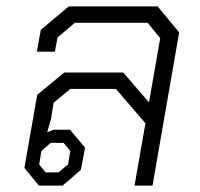

<svg xmlns="http://www.w3.org/2000/svg" viewBox="-20 -578 624 598"><path d="M56 -55 96 -283 180 -352H364L444 -259L479 -459L440 -507H213L159 -461L151 -417H95L107 -485L194 -558H471L538 -477L455 0H399L433 -194L341 -301H199L147 -258L139 -208L127 -166L147 -174H198L245 -118L232 -49L175 0H101ZM162 -41 192 -66 199 -108 178 -133H138L109 -108L102 -66L122 -41Z"/></svg>

Font: Chakra Petch Light
Style: Italic
Weight: 300
Italic angle: -10°
Designer: Katatrad Aksorn Co.,Ltd.
Foundry: Cadson Demak Co.,Ltd.
Version: Version 1.000; ttfautohint (v1.6)